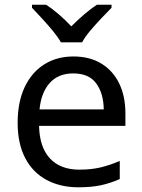

<svg xmlns="http://www.w3.org/2000/svg" viewBox="-20 -786 604 816"><path d="M292 -546Q361 -546 410.5 -516Q460 -486 486.5 -431.5Q513 -377 513 -304V-251H146Q148 -160 192.5 -112.5Q237 -65 317 -65Q368 -65 407.5 -74.5Q447 -84 489 -102V-25Q448 -7 408 1.5Q368 10 313 10Q237 10 178.5 -21Q120 -52 87.5 -113.5Q55 -175 55 -264Q55 -352 84.5 -415Q114 -478 167.5 -512Q221 -546 292 -546ZM291 -474Q228 -474 191.5 -433.5Q155 -393 148 -321H421Q420 -389 389 -431.5Q358 -474 291 -474ZM239 -606Q226 -629 204 -655.5Q182 -682 158 -708Q134 -734 116 -753V-766H176Q202 -749 230 -725Q258 -701 283 -674Q310 -701 338 -725Q366 -749 392 -766H454V-753Q435 -734 410.5 -708Q386 -682 363.5 -655.5Q341 -629 329 -606Z"/></svg>

Font: Noto Sans SignWriting
Style: Regular
Weight: 400
Designer: Monotype Design Team
Foundry: Monotype Imaging Inc.
Version: Version 2.004; ttfautohint (v1.8.4.7-5d5b)